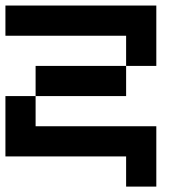

<svg xmlns="http://www.w3.org/2000/svg" viewBox="-20 -576 707 707"><path d="M444.4 -444.4H0V-555.6H555.6V-333.3H444.4ZM444.4 0H0V-222.2H111.1V-111.1H555.6V111.1H444.4ZM444.4 -222.2H111.1V-333.3H444.4Z"/></svg>

Font: Pixeloid Mono
Style: Regular
Weight: 400
Monospace: yes
Designer: GGBotNet
Foundry: GGBotNet
Version: 0.5